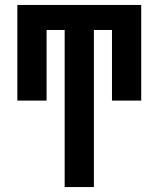

<svg xmlns="http://www.w3.org/2000/svg" viewBox="-20 -550 640 775"><path d="M241 205V-429H168V-144H50V-530H550V-144H432V-429H359V205Z"/></svg>

Font: Iosevka Curly Slab Extended
Style: Bold
Weight: 700
Width: 7
Monospace: yes
Designer: Belleve Invis
Foundry: Belleve Invis
Version: Version 11.1.0; ttfautohint (v1.8.3)